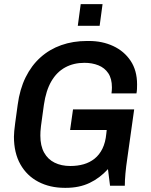

<svg xmlns="http://www.w3.org/2000/svg" viewBox="-20 -893 726 923"><path d="M291 10Q220 10 164.5 -19Q109 -48 78 -103Q47 -158 47 -236Q47 -257 53 -301.5Q59 -346 65 -389Q75 -464 103 -521Q131 -578 174.5 -617Q218 -656 274.5 -676Q331 -696 398 -696H408Q472 -696 524.5 -671.5Q577 -647 608 -600.5Q639 -554 639 -487Q639 -476 638.5 -465Q638 -454 636 -444H516Q517 -452 517.5 -459Q518 -466 518 -473Q518 -515 500.5 -541Q483 -567 453 -579Q423 -591 386 -591Q334 -591 293.5 -569Q253 -547 227 -502.5Q201 -458 191 -389Q186 -352 182.5 -327.5Q179 -303 177 -287Q175 -271 174.5 -260.5Q174 -250 174 -241Q174 -192 192 -159.5Q210 -127 242.5 -111Q275 -95 318 -95Q353 -95 382.5 -103.5Q412 -112 435 -130.5Q458 -149 472.5 -178.5Q487 -208 491 -250L493 -268H317L331 -367H625L592 -132Q586 -92 583 -59Q580 -26 580 0H509L499 -80Q460 -37 410.5 -13.5Q361 10 297 10ZM354 -769 368 -873H473L459 -769Z"/></svg>

Font: Chivo Medium
Style: Italic
Weight: 500
Italic angle: -8.05°
Designer: Hector Gatti
Foundry: Omnibus-Type
Version: Version 2.002